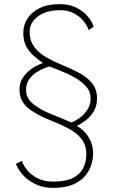

<svg xmlns="http://www.w3.org/2000/svg" viewBox="-20 -692 588 932"><path d="M238.5 220Q188 220 150.5 201.2Q113 182.5 89.5 155.2Q66 128 57 103L86.5 89Q93 110.5 111.8 133.8Q130.5 157 162.2 173.2Q194 189.5 238.5 189.5Q300 189.5 335 171.2Q370 153 384.5 122.8Q399 92.5 399 57Q399 13 376.5 -16.2Q354 -45.5 316 -66.2Q278 -87 232 -105Q155 -135 114.8 -168.8Q74.5 -202.5 74.5 -257Q74.5 -294.5 95.5 -321.5Q116.5 -348.5 143.5 -364.8Q170.5 -381 189 -385.5Q164.5 -403 142.5 -422.2Q120.5 -441.5 106.8 -468Q93 -494.5 93 -533Q93 -569.5 112.8 -601Q132.5 -632.5 171.8 -652.2Q211 -672 269 -672Q317 -672 351.2 -654.5Q385.5 -637 406.5 -611.8Q427.5 -586.5 434.5 -563L410.5 -545.5Q404 -566.5 386.2 -589Q368.5 -611.5 339.8 -627Q311 -642.5 270.5 -642.5Q205.5 -642.5 164.8 -613Q124 -583.5 124 -537.5Q124 -493 147.5 -462.8Q171 -432.5 206.2 -412.8Q241.5 -393 276 -379Q325.5 -359 365 -337.8Q404.5 -316.5 427.8 -287.2Q451 -258 451 -213.5Q451 -178.5 435.5 -152.2Q420 -126 397.2 -108.5Q374.5 -91 353 -81Q390.5 -59.5 411.2 -24.2Q432 11 432 53Q432 78.5 423.2 107.5Q414.5 136.5 393.2 162Q372 187.5 334.2 203.8Q296.5 220 238.5 220ZM220 -369.5Q195 -362.5 168.5 -348Q142 -333.5 124.2 -310.8Q106.5 -288 106.5 -255Q106.5 -214.5 141.8 -186.8Q177 -159 224 -140Q262.5 -124.5 288 -113.8Q313.5 -103 327 -97.5Q341 -102 363 -117Q385 -132 402.5 -156.8Q420 -181.5 420 -216Q420 -246.5 399 -271Q378 -295.5 343.8 -315Q309.5 -334.5 269 -350.5Q259.5 -354 248.5 -358.2Q237.5 -362.5 229.5 -365.8Q221.5 -369 220 -369.5Z"/></svg>

Font: League Spartan Thin Thin
Style: Regular
Weight: 250
Version: Version 2.002